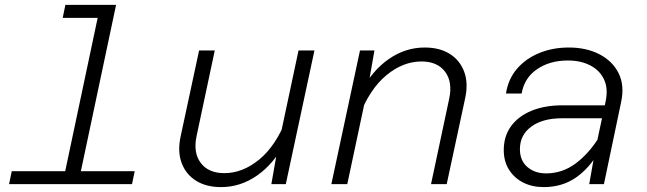

<svg xmlns="http://www.w3.org/2000/svg" viewBox="-20 -752 2640 784"><path d="M235 0 390 -732H454L299 0ZM17 0 28 -53H530L519 0ZM236 -679 247 -732H422L411 -679Z M857 -546 783 -198Q768 -129 799.5 -87Q831 -45 896 -45Q971 -45 1039 -101Q1107 -157 1150 -268L1143 -169Q1098 -83 1030 -35.5Q962 12 883 12Q822 12 780.5 -14Q739 -40 721.5 -87Q704 -134 718 -197L793 -546ZM1264 -546 1147 0H1088L1113 -142L1199 -546Z M1740 0 1814 -348Q1829 -417 1797.5 -459Q1766 -501 1701 -501Q1626 -501 1558 -445Q1490 -389 1447 -278L1454 -377Q1499 -463 1567 -510.5Q1635 -558 1714 -558Q1775 -558 1816.5 -532Q1858 -506 1875.5 -459Q1893 -412 1879 -349L1804 0ZM1333 0 1450 -546H1509L1484 -404L1398 0Z M2386 0 2411 -142 2453 -338Q2464 -390 2446.5 -427.5Q2429 -465 2390 -485Q2351 -505 2299 -505Q2225 -505 2173 -469.5Q2121 -434 2110 -370H2046Q2055 -429 2091 -471Q2127 -513 2182 -535.5Q2237 -558 2303 -558Q2374 -558 2427.5 -530.5Q2481 -503 2506 -453Q2531 -403 2516 -334L2446 0ZM2200 12Q2153 12 2116.5 -6.5Q2080 -25 2058.5 -59Q2037 -93 2037 -139Q2037 -196 2067 -237Q2097 -278 2151 -300Q2205 -322 2277 -322H2462L2451 -269H2274Q2196 -269 2149.5 -235Q2103 -201 2103 -143Q2103 -96 2133.5 -70Q2164 -44 2210 -44Q2276 -44 2330.5 -84.5Q2385 -125 2427 -193V-135Q2387 -65 2331 -26.5Q2275 12 2200 12Z"/></svg>

Font: Azeret Mono ExtraLight
Style: Italic
Weight: 250
Italic angle: -12°
Designer: Martin Vácha
Foundry: Displaay
Version: Version 1.002